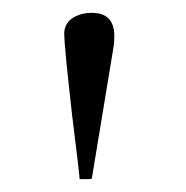

<svg xmlns="http://www.w3.org/2000/svg" viewBox="-20 -715 290 299"><path d="M80 -662Q80 -678 92.5 -686.5Q105 -695 123 -695Q158 -695 158 -659Q158 -649 157 -643L123 -437Q123 -436 114 -436H104Q104 -442 92 -538Q80 -645 80 -662Z"/></svg>

Font: MathJax_Fraktur
Style: Bold
Weight: 700
Version: Version 1.1